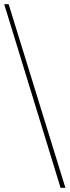

<svg xmlns="http://www.w3.org/2000/svg" viewBox="-20 -730 330 910"><path d="M21 -710 290 160H267L0 -710Z"/></svg>

Font: TypoPRO Source Serif Pro
Style: Regular
Weight: 200
Designer: Frank Grießhammer
Foundry: Adobe Systems Incorporated
Version: Version 1.017;PS (version unavailable);hotconv 1.0.79;makeot